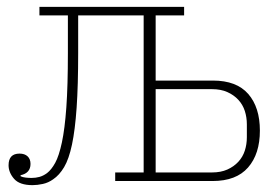

<svg xmlns="http://www.w3.org/2000/svg" viewBox="-20 -528 812 560"><path d="M75 12Q37 12 21 -6.5Q5 -25 5 -46Q5 -80 37 -80Q52 -80 60.5 -72Q69 -64 69 -50Q69 -23 40 -17V-14Q46 -11 55 -10Q64 -9 72 -9Q84 -9 95 -12Q106 -15 117 -23Q130 -33 141 -53Q152 -73 160.5 -112.5Q169 -152 173.5 -215Q178 -278 178 -373V-483H95V-508H517V-483H434V-293H601Q670 -293 704 -254Q738 -215 738 -147Q738 -79 703.5 -39.5Q669 0 600 0H316V-25H399V-483H208V-374Q208 -279 203.5 -214Q199 -149 190 -106.5Q181 -64 167 -40.5Q153 -17 135 -5Q121 5 105 8.5Q89 12 75 12ZM598 -25Q624 -25 643 -33.5Q662 -42 675 -56Q688 -70 694 -88.5Q700 -107 700 -128V-165Q700 -186 694 -204.5Q688 -223 675 -237Q662 -251 643 -259.5Q624 -268 598 -268H434V-25Z"/></svg>

Font: IBM Plex Serif ExtraLight
Style: Regular
Weight: 200
Designer: Mike Abbink, Paul van der Laan, Pieter van Rosmalen
Foundry: Bold Monday
Version: Version 2.5